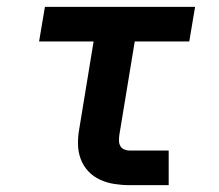

<svg xmlns="http://www.w3.org/2000/svg" viewBox="-20 -540 640 560"><path d="M357 0Q335 0 313 -3.5Q291 -7 271.5 -16Q252 -25 237.5 -40.5Q223 -56 215.5 -76Q208 -96 207.5 -118.5Q207 -141 211 -163L253 -419H94L111 -520H549L532 -419H373L328 -146Q327 -138 327 -130Q327 -122 330.5 -115Q334 -108 341.5 -104.5Q349 -101 357 -101H472V0Z"/></svg>

Font: Zed Sans Extended
Style: Bold Italic
Weight: 700
Width: 7
Italic angle: -9°
Designer: Belleve Invis
Foundry: Belleve Invis
Version: Version 1.0.0; ttfautohint (v1.8.4)